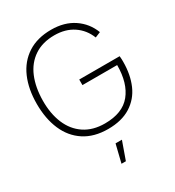

<svg xmlns="http://www.w3.org/2000/svg" viewBox="-229 -867 1144 1255"><g transform="rotate(-30 343.5 -239.5)"><path d="M347 120 314 255H347L395 120ZM353 15Q248 15 175.5 -32.2Q103 -79.5 66.5 -164Q30 -248.5 30 -360Q30 -471.5 66.5 -555.8Q103 -640 175.5 -687Q248 -734 353 -734Q452.5 -734 522 -687.2Q591.5 -640.5 622 -561L581 -544Q554 -613 495 -652.5Q436 -692 353 -692Q263 -692 200.8 -650.2Q138.5 -608.5 107.2 -533.8Q76 -459 75 -360Q74 -261.5 105.5 -186.2Q137 -111 199.8 -69Q262.5 -27 353 -27Q486 -27 549 -104.2Q612 -181.5 612 -318H350V-360H655Q656.5 -347.5 656.8 -336.2Q657 -325 657 -317Q657 -220 624.5 -145.2Q592 -70.5 524 -27.8Q456 15 353 15Z"/></g></svg>

Font: Hauora
Style: Regular
Weight: 400
Designer: Wayne Shih
Foundry: WCYS
Version: Version 1.001